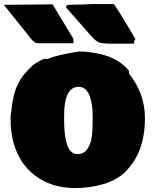

<svg xmlns="http://www.w3.org/2000/svg" viewBox="-42 -952 774 965"><path d="M327.1 -734.4H162.1Q151.4 -734.4 144 -735.4Q136.7 -736.3 130.4 -741.2Q124 -746.1 121.3 -748.5Q118.7 -751 110.6 -761.2Q102.5 -771.5 98.6 -776.4L-22.5 -927.7L222.2 -930.2L327.1 -756.8ZM289.1 -915.5Q289.1 -918 290.8 -920.7Q292.5 -923.3 295.2 -925.3Q297.9 -927.2 300.8 -927.7Q325.2 -927.7 369.6 -929.4Q414.1 -931.2 425.8 -931.6H530.3Q547.9 -906.2 564.9 -878.7Q582 -851.1 606 -810.8Q629.9 -770.5 638.7 -755.9Q637.2 -753.9 635.3 -750Q633.3 -746.1 631.8 -744.1V-732.4H518.6Q473.1 -732.4 456.5 -738.3Q439.9 -744.1 415 -772.5ZM11.7 -353.5 10.7 -364.3Q20 -443.8 28.3 -475.1Q47.4 -548.3 96.7 -597.7L108.4 -609.4Q131.8 -636.7 179.7 -656.2H198.2Q246.1 -676.3 355.5 -693.4Q382.8 -693.4 412.8 -689.2Q442.9 -685.1 479.5 -675.5Q516.1 -666 550 -645.3Q584 -624.5 606.4 -595.7V-582Q686.5 -481.9 686.5 -357.4Q686.5 -217.3 622.1 -128.9L602.5 -104.5Q580.1 -76.7 546.6 -56.6Q513.2 -36.6 475.6 -26.1Q438 -15.6 403.6 -11.2Q369.1 -6.8 335 -6.8Q284.7 -6.8 239 -18.8Q193.4 -30.8 153.6 -56.2Q113.8 -81.5 83.5 -118.7Q53.2 -155.8 34.4 -208.3Q15.6 -260.7 11.7 -324.2ZM280.3 -349.6Q280.3 -177.7 345.7 -177.7Q363.8 -177.7 377.2 -184.6Q390.6 -191.4 398.9 -205.6Q407.2 -219.7 412.6 -234.4Q418 -249 420.2 -271Q422.4 -293 423.1 -309.6Q423.8 -326.2 423.8 -349.6V-367.2Q423.8 -392.6 420.9 -416Q418 -439.5 410.9 -463.1Q403.8 -486.8 389.2 -501.2Q374.5 -515.6 353.5 -515.6Q280.3 -515.6 280.3 -371.1Z"/></svg>

Font: Bowlby One SC
Style: Regular
Weight: 400
Width: 1
Version: Version 1.2